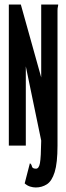

<svg xmlns="http://www.w3.org/2000/svg" viewBox="-20 -643 290 848"><path d="M162 -623H237Q237 -617 235.5 -612Q234 -607 234 -596V0Q234 77 221.5 117Q209 157 187 171Q165 185 138 185Q126 185 113 181Q100 177 89 167L112 78Q119 82 121 92Q123 102 139 102Q152 102 156.5 77Q161 52 162 -22L94 -350V0H19V-623H72L162 -301Z"/></svg>

Font: Inconsolata UltraCondensed Black
Style: Regular
Weight: 900
Width: 1
Monospace: yes
Designer: Raph Levien, Cyreal, Brenton Simpson
Foundry: Raph Levien, Cyreal, Google
Version: Version 3.001; ttfautohint (v1.8.2.53-6de2)